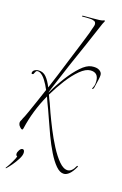

<svg xmlns="http://www.w3.org/2000/svg" viewBox="-113 -582 525 827"><g transform="rotate(15 149.5 -168.5)"><path d="M248 152Q230 152 212.5 131.5Q195 111 179 78.5Q163 46 149 8.5Q135 -29 123 -64.5Q111 -100 101 -125L92 -151Q49 -75 30 7Q29 14 25 14Q21 14 15.5 7.5Q10 1 9 -2Q7 -8 7 -10Q7 -17 10.5 -22Q14 -27 15 -31Q22 -43 33 -67.5Q44 -92 57 -121.5Q70 -151 81 -177Q72 -199 60 -218Q48 -237 34 -244Q28 -246 26 -246Q20 -246 17.5 -242Q15 -238 13 -234Q12 -232 11 -230Q10 -228 6 -228Q2 -226 2 -234Q4 -245 19 -249Q21 -250 24 -250Q27 -250 29 -250Q49 -250 62.5 -234Q76 -218 87 -190Q101 -222 114 -254.5Q127 -287 140 -319Q161 -370 177 -410Q193 -450 198 -463Q201 -471 203.5 -479.5Q206 -488 209 -495Q211 -501 211 -504Q211 -515 203.5 -518Q196 -521 190 -522Q180 -523 171 -523Q162 -523 151 -523Q147 -523 148 -525Q149 -527 152 -527H195Q212 -527 225 -527.5Q238 -528 244 -531Q252 -533 247 -525Q244 -520 241.5 -514.5Q239 -509 237 -504Q218 -460 196 -409Q174 -358 151 -307L102 -191L94 -171Q94 -170 94.5 -170Q95 -170 95 -170Q117 -208 143 -242.5Q169 -277 195.5 -300.5Q222 -324 244 -326Q267 -328 279 -320Q291 -312 291 -300Q291 -292 287.5 -277Q284 -262 281 -250Q280 -247 279.5 -243.5Q279 -240 277 -237Q276 -233 273 -233Q270 -233 271 -235Q276 -245 278 -251.5Q280 -258 280 -270Q280 -308 244 -308Q223 -308 197 -286.5Q171 -265 145.5 -231.5Q120 -198 98 -161Q101 -153 104 -144Q107 -135 111 -126Q114 -116 124.5 -87Q135 -58 150 -21Q165 16 183.5 51.5Q202 87 221.5 110Q241 133 260 133Q279 133 294 105Q295 103 297.5 104.5Q300 106 298 108Q285 131 272.5 141.5Q260 152 248 152ZM2 193Q1 194 0 193Q-1 192 0 191Q11 177 22 158Q33 139 35 132Q29 129 29 122Q29 114 35.5 104.5Q42 95 49 95Q58 95 58 109Q58 121 47 138.5Q36 156 23 171Q10 186 2 193Z"/></g></svg>

Font: Explora
Style: Regular
Weight: 400
Designer: Robert E. Leuschke
Foundry: Robert E. Leuschke
Version: Version 1.010